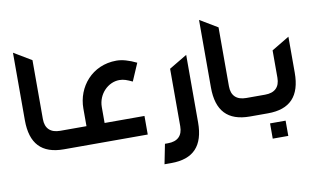

<svg xmlns="http://www.w3.org/2000/svg" viewBox="-86 -860 2081 1252"><g transform="rotate(-10 954.5 -234.0)"><path d="M280 0H345V-123H277C213 -123 179 -156 179 -218V-608L62 -678V-231C62 -76 133 0 280 0Z M315 -123V0H835V-123H571V-228C571 -315 640 -382 714 -382C743 -382 765 -373 799 -357L849 -473C800 -497 755 -510 717 -510C555 -510 451 -382 451 -240V-123Z M955 79H935L909 210H954C1101 210 1172 134 1172 -21V-468L1053 -397V-16C1053 46 1019 79 955 79Z M1512 0H1577V-123H1509C1445 -123 1411 -156 1411 -218V-608L1294 -678V-231C1294 -76 1365 0 1512 0Z M1634 -123H1547V0H1631C1778 0 1849 -76 1849 -231V-469L1732 -399V-218C1732 -156 1698 -123 1634 -123ZM1633 168H1736V67H1633Z"/></g></svg>

Font: All Genders v4
Style: Regular
Weight: 400
Designer: Rassam Alawdi
Foundry: Rassam Art
Version: Version 3.100;FEAKit 1.0